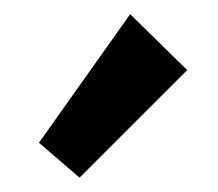

<svg xmlns="http://www.w3.org/2000/svg" viewBox="-20 -819 309 272"><path d="M92.7 -567.3 35.2 -616.8 164.4 -798.9 245.2 -719.7Z"/></svg>

Font: Reddit Sans Condensed
Style: Regular
Weight: 400
Designer: Stephen Hutchings
Foundry: Reddit
Version: Version 1.014